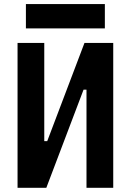

<svg xmlns="http://www.w3.org/2000/svg" viewBox="-20 -899 626 919"><path d="M64 0H201.7L379.9 -469.7H394V0H522V-693.4H384.3L206.1 -223.6H191.9V-693.4H64ZM104 -763.2H481.9V-879.4H104Z"/></svg>

Font: Cascadia Code
Style: Bold
Weight: 700
Monospace: yes
Designer: Aaron Bell
Foundry: Saja Typeworks
Version: Version 2404.023